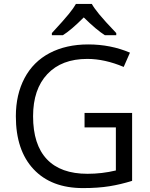

<svg xmlns="http://www.w3.org/2000/svg" viewBox="-20 -951 768 981"><path d="M412 -374H655V-27Q598 -9 539.5 0.5Q481 10 404 10Q242 10 151.5 -86.5Q61 -183 61 -357Q61 -468 105.5 -552Q150 -636 234 -680Q318 -724 431 -724Q545 -724 644 -682L612 -609Q515 -650 426 -650Q295 -650 222 -572.5Q149 -495 149 -357Q149 -212 219.5 -137.5Q290 -63 427 -63Q501 -63 572 -80V-300H412ZM245 -782Q307 -849 332 -880Q357 -911 368 -931H449Q460 -911 486.5 -878.5Q513 -846 574 -782V-771H516Q473 -798 408 -862Q342 -796 301 -771H245Z"/></svg>

Font: Stephens Clock
Style: Regular
Weight: 400
Designer: Peter Wiegel (catfonts.de) with slight modifications by DT1.org
Version: Version 0.9.1